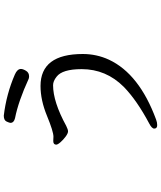

<svg xmlns="http://www.w3.org/2000/svg" viewBox="64 -864 871 1040"><g transform="rotate(-90 500.0 -343.5)"><path d="M343 72Q357 72 373 66Q620 -25 697 -189Q728 -256 728 -331Q728 -560 555 -560Q478 -560 393 -525Q308 -490 280 -490L257 -491Q237 -491 237 -475Q237 -467 250 -452Q263 -437 280.5 -424Q298 -411 309 -411Q319 -411 339 -421Q469 -492 559 -492Q581 -492 605 -473Q646 -442 646 -337Q646 -205 550 -109Q477 -38 351 29Q324 43 324 56Q324 72 343 72ZM607 -622Q627 -622 637 -638.5Q647 -655 647 -666Q647 -686 617 -699Q511 -745 394 -759Q369 -759 362 -743.5Q355 -728 355 -723Q355 -704 381 -698Q472 -680 594 -624Q601 -622 607 -622Z"/></g></svg>

Font: LXGW WenKai TC
Style: Bold
Weight: 700
Designer: LXGW / Fontworks Inc.
Foundry: LXGW / Fontworks Inc.
Version: Version 1.330;April 28, 2024